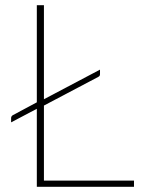

<svg xmlns="http://www.w3.org/2000/svg" viewBox="-20 -723 554 743"><path d="M498.5 -24V0H122.5V-302L23 -249.5V-266Q23 -273.5 30 -277.5L122.5 -327V-703H150V-339L367 -453.5V-437Q367 -433 365.8 -430.2Q364.5 -427.5 359.5 -425L150 -314.5V-24Z"/></svg>

Font: Lato ExtraLight
Style: Regular
Weight: 275
Designer: Lukasz Dziedzic with Adam Twardoch and Botio Nikoltchev
Foundry: tyPoland Lukasz Dziedzic
Version: Version 2.015; 2015-08-06; http://www.latofonts.com/